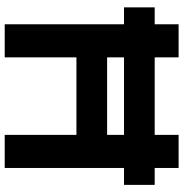

<svg xmlns="http://www.w3.org/2000/svg" viewBox="-2 -758 760 795"><g transform="rotate(90 377.5 -360.0)"><path d="M217 0V-297H538V0H675V-494H745V-621H675V-720H538V-621H217V-720H80V-621H10V-494H80V0ZM217 -494H538V-424H217Z"/></g></svg>

Font: Vela Sans ExtBd
Style: Regular
Weight: 800
Designer: Principal design: Mikhail Sharanda - project Manrope.
Design modification: Ravid Balaliev
Foundry: Mikhail Sharanda
Version: Version 1.001